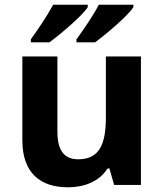

<svg xmlns="http://www.w3.org/2000/svg" viewBox="-20 -786 697 816"><path d="M547 -756V-766H400C377 -721 333 -657 305 -619V-606H384C433 -642 526 -721 547 -756ZM353 -756V-766H206C182 -721 139 -657 111 -619V-606H190C239 -642 332 -721 353 -756ZM579 -546H430V-289C430 -173 403 -109 312 -109C251 -109 224 -149 224 -227V-546H75V-190C75 -50 152 10 269 10C337 10 402 -14 437 -70H445L465 0H579Z"/></svg>

Font: Noto Sans Gujarati
Style: Bold
Weight: 700
Designer: Jelle Bosma - Monotype Design Team, Universal Thirst
Foundry: Monotype Imaging Inc.
Version: Version 2.106